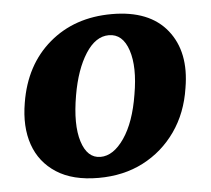

<svg xmlns="http://www.w3.org/2000/svg" viewBox="-41 -511 619 564"><g transform="rotate(-5 268.0 -229.0)"><path d="M228 9Q152 9 104 -22Q56 -53 37.5 -106.5Q19 -160 31 -230Q49 -340 123.5 -403.5Q198 -467 308 -467Q419 -467 471 -402Q523 -337 505 -232Q494 -159 456 -105Q418 -51 360 -21Q302 9 228 9ZM239 -52Q277 -52 309 -98.5Q341 -145 354 -226Q368 -306 351.5 -356Q335 -406 294 -406Q255 -406 225.5 -360Q196 -314 183 -239Q168 -153 184 -102.5Q200 -52 239 -52Z"/></g></svg>

Font: Vollkorn
Style: Bold Italic
Weight: 700
Italic angle: -11°
Designer: Friedrich Althausen
Foundry: Friedrich Althausen
Version: Version 5.000; ttfautohint (v1.8.3)